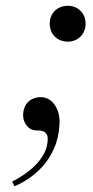

<svg xmlns="http://www.w3.org/2000/svg" viewBox="-20 -476 320 664"><path d="M152 -394C152 -358 178 -332 214 -332C250 -332 276 -358 276 -394C276 -430 250 -456 214 -456C178 -456 152 -430 152 -394ZM22 152 30 168C75 150 186 86 186 -59C186 -91 166 -140 121 -140C85 -140 60 -116 60 -77C60 -52 77 -25 107 -25C118 -25 129 -24 136 -18C144 -11 145 -4 145 5C145 75 73 126 22 152Z"/></svg>

Font: Old Standard
Style: Italic
Weight: 400
Italic angle: -15.2°
Designer: Alexey Kryukov <alexios@thessalonica.org.ru>
Version: Version 2.0